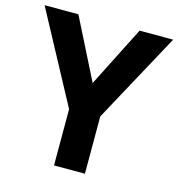

<svg xmlns="http://www.w3.org/2000/svg" viewBox="-106 -807 837 900"><g transform="rotate(15 312.0 -357.0)"><path d="M312 -420 461 -714H624L387 -278V0H237V-273L0 -714H164Z"/></g></svg>

Font: Noto Sans Balinese
Style: Regular
Weight: 400
Designer: Aditya Bayu, David Williams
Foundry: David Williams
Version: Version 2.003